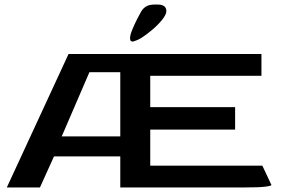

<svg xmlns="http://www.w3.org/2000/svg" viewBox="-20 -826 1236 846"><path d="M10 0 282 -588H1132V-492H642V-354H1016V-255H642V-96H1136L1176 -11Q1176 -7 1149 -3.5Q1122 0 1056 0H510V-137H218L156 0ZM252 -225H510V-508H374ZM553 -658Q553 -671 562.5 -694.5Q572 -718 584 -741.5Q596 -765 603 -777Q612 -791 625.5 -798.5Q639 -806 663 -806H674Q713 -806 713 -777Q713 -762 694.5 -739Q676 -716 650.5 -694.5Q625 -673 603 -659Q587 -649 570 -644Q553 -639 553 -658Z"/></svg>

Font: Goldman
Style: Regular
Weight: 400
Designer: Jaikishan Patel
Version: Version 1.000; ttfautohint (v1.8.3)